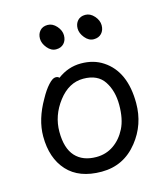

<svg xmlns="http://www.w3.org/2000/svg" viewBox="-110 -792 781 901"><g transform="rotate(-15 281.0 -341.5)"><path d="M267 -49Q314 -49 351 -74.5Q388 -100 410.5 -144.5Q433 -189 433 -258Q433 -326 402 -373Q371 -420 301 -420Q231 -420 180 -353.5Q129 -287 129 -208Q129 -128 165 -88.5Q201 -49 267 -49ZM273 24Q164 24 107 -38.5Q50 -101 50 -207Q50 -289 101 -377Q121 -414 142 -437Q163 -460 177 -460Q190 -460 195 -453Q247 -492 309 -492Q371 -492 416 -462Q512 -399 512 -245Q512 -141 449 -62Q381 24 273 24ZM253 -601Q239 -586 215 -586Q191 -586 172.5 -608.5Q154 -631 154 -654Q154 -677 167.5 -692Q181 -707 205 -707Q229 -707 248 -685.5Q267 -664 267 -640Q267 -616 253 -601ZM436 -601Q422 -586 398 -586Q374 -586 355.5 -608.5Q337 -631 337 -654Q337 -677 350.5 -692Q364 -707 388 -707Q412 -707 431 -685.5Q450 -664 450 -640Q450 -616 436 -601Z"/></g></svg>

Font: LXGW WenKai Lite
Style: Bold
Weight: 700
Designer: LXGW / Fontworks Inc.
Foundry: LXGW / Fontworks Inc.
Version: Version 1.330;April 28, 2024